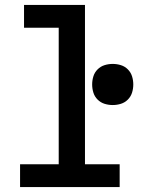

<svg xmlns="http://www.w3.org/2000/svg" viewBox="-20 -755 640 775"><path d="M61 0V-92H217V-643H77V-735H323V-92H463V0ZM435 -331Q418 -331 402 -336Q386 -341 374 -353Q362 -365 357 -381Q352 -397 352 -414Q352 -431 357 -447Q362 -463 374 -475Q386 -487 402 -492Q418 -497 435 -497Q452 -497 468 -492Q484 -487 496 -475Q508 -463 513 -447Q518 -431 518 -414Q518 -397 513 -381Q508 -365 496 -353Q484 -341 468 -336Q452 -331 435 -331Z"/></svg>

Font: Iosevka Slab Semibold Extended
Style: Regular
Weight: 600
Width: 7
Monospace: yes
Designer: Belleve Invis
Foundry: Belleve Invis
Version: Version 11.1.0; ttfautohint (v1.8.3)